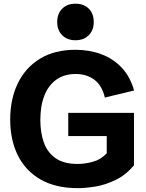

<svg xmlns="http://www.w3.org/2000/svg" viewBox="-20 -978 770 1011"><path d="M390.1 12.7Q273.4 12.7 194.1 -32.7Q114.7 -78.1 74.2 -159.4Q33.7 -240.7 33.7 -348.6Q33.7 -457 74.2 -540Q114.7 -623 191.4 -669.4Q268.1 -715.8 377 -715.8Q450.7 -715.8 513.2 -692.6Q575.7 -669.4 620.6 -622.1Q665.5 -574.7 686 -501.5L532.2 -464.4Q517.1 -528.3 476.6 -558.3Q436 -588.4 378.4 -588.4Q318.4 -588.4 276.9 -558.8Q235.4 -529.3 213.9 -475.1Q192.4 -420.9 192.4 -345.7Q192.4 -280.3 210.9 -227.8Q229.5 -175.3 272.7 -145Q315.9 -114.7 388.7 -114.7Q427.2 -114.7 469.2 -126.2Q511.2 -137.7 542 -170.9V-299.3L597.7 -261.7H339.4V-383.8H685.5V-107.4Q642.1 -56.2 588.6 -30.3Q535.2 -4.4 482.9 4.2Q430.7 12.7 390.1 12.7ZM377.4 -766.1Q334 -766.1 307.6 -792.5Q281.2 -818.8 281.2 -862.3Q281.2 -906.2 307.6 -932.4Q334 -958.5 377.4 -958.5Q421.4 -958.5 447.5 -932.4Q473.6 -906.2 473.6 -862.3Q473.6 -818.8 447.5 -792.5Q421.4 -766.1 377.4 -766.1Z"/></svg>

Font: Schibsted Grotesk
Style: Bold
Weight: 700
Designer: Bakken & Baeck AS, Henrik Kongsvoll
Foundry: Schibsted ASA
Version: Version 1.100;gftools[0.9.25]